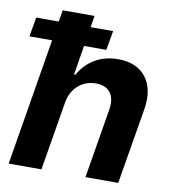

<svg xmlns="http://www.w3.org/2000/svg" viewBox="-82 -799 787 871"><g transform="rotate(10 312.0 -363.5)"><path d="M219.5 -315.3 166.9 0H16L112.9 -584.9H8.5L24.1 -674H127.8L136.7 -727.3H283.4L274.5 -674H378.2L362.6 -584.9H259.9L237.9 -449.2H244Q271 -498.2 317.1 -525.4Q363.3 -552.6 424.4 -552.6Q509.9 -552.6 552.4 -497.5Q594.8 -442.5 578.8 -347.3L520.6 0H369.7L422.9 -320.3Q431.1 -370.7 410 -398.8Q388.8 -426.8 343 -426.8Q295.8 -426.8 261.9 -397Q228 -367.2 219.5 -315.3Z"/></g></svg>

Font: Karasuma Gothic
Style: Bold Italic
Weight: 700
Italic angle: 9.39998°
Designer: Rasmus Andersson / Ryoko Nishizuka
Foundry: Genbu
Version: Version 1.00